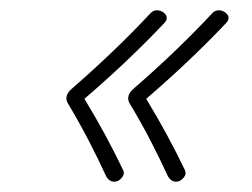

<svg xmlns="http://www.w3.org/2000/svg" viewBox="-20 -362 490 373"><path d="M322 -9Q312 -9 306 -20Q290 -55 271.5 -90.5Q253 -126 232 -161Q229 -166 229 -171Q229 -181 241 -191Q325 -264 393 -337Q398 -342 405 -342Q412 -342 418 -337.5Q424 -333 424 -327Q424 -322 419 -317Q384 -280 345.5 -243.5Q307 -207 264 -170Q306 -101 339 -32Q343 -24 336.5 -16.5Q330 -9 322 -9ZM202 -9Q192 -9 186 -20Q170 -55 151.5 -90.5Q133 -126 112 -161Q109 -166 109 -171Q109 -181 121 -191Q205 -264 273 -337Q278 -342 285 -342Q292 -342 298 -337.5Q304 -333 304 -327Q304 -322 299 -317Q264 -280 225.5 -243.5Q187 -207 144 -170Q186 -101 219 -32Q223 -24 216.5 -16.5Q210 -9 202 -9Z"/></svg>

Font: Ms Madi
Style: Regular
Weight: 400
Designer: Robert E. Leuschke
Foundry: Robert E. Leuschke
Version: Version 1.010; ttfautohint (v1.8.3)